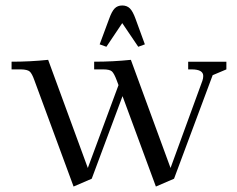

<svg xmlns="http://www.w3.org/2000/svg" viewBox="-20 -663 861 697"><path d="M22 -411.1V-439Q89.8 -439 154.8 -445.8L298.8 -53.2L410.2 -354L403.8 -371.1Q394.5 -396 386.5 -403.6Q378.4 -411.1 355 -411.1H321.8V-439Q390.1 -439 455.1 -445.8L599.1 -53.2L714.8 -370.1Q717.8 -378.9 717.8 -387.2Q717.8 -411.1 675.8 -411.1H663.1V-439H801.8V-411.1L752 -390.1L611.8 -14.2L545.9 14.2L424.8 -314L313 -14.2L247.1 14.2L105 -371.1Q96.2 -396 87.9 -403.3Q79.6 -410.6 56.2 -411.1ZM341.8 -502 376 -594.2Q385.7 -621.6 396.2 -632.3Q406.7 -643.1 423.8 -643.1Q440.9 -643.1 451.7 -632.3Q462.4 -621.6 472.2 -594.2L505.9 -502L481.9 -493.2L423.8 -579.1L366.2 -493.2Z"/></svg>

Font: Dihjauti S
Style: Regular
Weight: 400
Designer: T. Christopher White
Version: Version 3.0.0